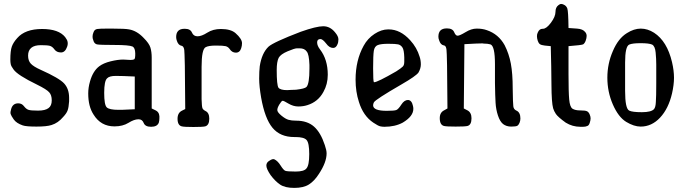

<svg xmlns="http://www.w3.org/2000/svg" viewBox="-20 -628 3424 951"><path d="M293 -48.8Q267.6 -18.6 235.4 -8.8Q211.9 -1 160.6 -1Q109.4 -1 92.8 -6.8Q61.5 -17.6 48.3 -36.1Q35.2 -54.7 32.7 -63.5Q30.3 -72.3 35.2 -87.9Q43 -116.2 70.3 -116.2Q87.9 -116.2 98.6 -102.1Q109.4 -87.9 121.1 -84Q132.8 -80.1 168.5 -80.1Q204.1 -80.1 220.7 -92.8Q236.3 -104.5 236.3 -130.9Q236.3 -157.2 223.6 -170.9Q210.9 -185.5 163.1 -209Q66.4 -255.9 46.9 -284.2Q35.2 -299.8 33.2 -310.1Q31.2 -320.3 31.2 -332Q31.2 -377 38.6 -397.5Q45.9 -418 65.4 -439.5Q104.5 -484.4 188.5 -484.4Q270.5 -484.4 302.7 -444.3Q313.5 -429.7 314.5 -421.9Q317.4 -410.2 312.5 -396.5Q302.7 -368.2 282.2 -368.2Q260.7 -368.2 250 -382.8Q239.3 -397.5 227.1 -400.9Q214.8 -404.3 182.6 -404.3Q150.4 -404.3 134.8 -391.1Q119.1 -377.9 119.1 -352.5Q119.1 -327.1 132.8 -312.5Q146.5 -297.9 181.6 -282.2Q273.4 -241.2 297.9 -214.4Q322.3 -187.5 322.3 -143.6V-126Q320.3 -95.7 314.9 -81.1Q309.6 -66.4 293 -48.8Z M589.8 -333 626 -331.1Q638.7 -331.1 644.5 -334Q650.4 -336.9 649.9 -363.8Q649.4 -390.6 636.7 -397.5Q619.1 -405.3 546.4 -405.3Q473.6 -405.3 460 -408.2Q446.3 -412.1 442.4 -427.7Q437.5 -439.5 438.5 -448.2Q438.5 -457 443.4 -468.8Q448.2 -482.4 461.9 -484.4Q474.6 -486.3 505.9 -486.3H538.1Q599.6 -486.3 619.1 -482.4Q658.2 -475.6 691.4 -440.4Q718.8 -413.1 725.1 -392.1Q731.4 -371.1 731.4 -342.8V-90.8Q737.3 -87.9 750.5 -81.5Q763.7 -75.2 767.6 -62.5Q770.5 -52.7 769.5 -42Q769.5 -31.2 766.6 -20.5Q758.8 0 728.5 0Q699.2 0 691.9 -18.6Q684.6 -37.1 667 -37.1Q666 -37.1 665 -37.1Q644.5 -37.1 616.2 -19.5Q587.9 -2 546.9 -2Q479.5 -2 443.4 -60.5Q417 -100.6 417 -165Q417 -194.3 425.8 -224.6Q440.4 -276.4 471.7 -299.8Q492.2 -315.4 527.8 -324.2Q563.5 -333 589.8 -333ZM647.5 -249Q585.9 -252 553.7 -252Q521.5 -252 510.7 -240.2Q496.1 -227.5 496.1 -168Q496.1 -108.4 508.8 -96.2Q521.5 -84 566.4 -84H583L647.5 -86.9Z M852.5 -444.3Q852.5 -485.4 893.6 -485.4Q894.5 -485.4 895.5 -485.4Q922.9 -485.4 930.7 -466.8Q938.5 -448.2 958.5 -448.2Q978.5 -448.2 1006.8 -466.3Q1035.2 -484.4 1074.2 -484.4Q1123 -484.4 1146.5 -463.9Q1178.7 -435.5 1178.7 -414.1Q1178.7 -401.4 1174.8 -389.6Q1168 -367.2 1148.4 -367.2Q1128.9 -367.2 1117.2 -385.7Q1109.4 -396.5 1097.2 -399.4Q1085 -402.3 1049.3 -402.3Q1013.7 -402.3 999 -394.5Q978.5 -384.8 978.5 -296.9V-136.7Q979.5 -99.6 982.9 -91.8Q986.3 -84 998 -78.1Q1016.6 -69.3 1016.6 -40Q1016.6 -7.8 996.1 -2Q983.4 1 938 1Q892.6 1 880.9 -2Q859.4 -6.8 859.4 -40Q859.4 -69.3 881.8 -80.1L897.5 -87.9L895.5 -303.7Q894.5 -328.1 894 -356.9Q893.6 -385.7 889.6 -391.6Q886.7 -399.4 878.9 -401.4Q863.3 -404.3 856.4 -424.8Q852.5 -435.5 852.5 -444.3Z M1446.3 -183.6Q1489.3 -188.5 1498 -197.3Q1512.7 -212.9 1512.7 -288.1V-306.6Q1510.7 -360.4 1499 -373Q1488.3 -388.7 1463.9 -388.7H1451.2Q1439.5 -388.7 1404.8 -374Q1370.1 -359.4 1360.4 -341.8Q1350.6 -322.3 1350.6 -281.2Q1350.6 -206.1 1359.4 -193.4Q1369.1 -181.6 1402.3 -181.6Q1410.2 -181.6 1419.9 -182.6Q1432.6 -183.6 1446.3 -183.6ZM1320.3 239.3Q1299.8 209 1299.3 192.9Q1298.8 176.8 1314.5 168Q1330.1 157.2 1338.9 161.1Q1355.5 168.9 1369.6 191.4Q1383.8 213.9 1392.6 217.8Q1402.3 221.7 1444.3 221.7Q1486.3 221.7 1498 206.1Q1511.7 190.4 1511.7 135.3Q1511.7 80.1 1498.5 65.4Q1485.4 50.8 1443.4 50.8Q1440.4 50.8 1437.5 50.8Q1368.2 50.8 1330.1 5.4Q1292 -40 1273.4 -144.5Q1263.7 -201.2 1263.7 -238.3Q1263.7 -275.4 1266.6 -299.8Q1276.4 -364.3 1309.6 -396.5Q1334 -418.9 1469.7 -470.7Q1546.9 -498 1581.1 -498Q1615.2 -498 1639.6 -467.8Q1656.2 -448.2 1656.2 -433.1Q1656.2 -418 1651.4 -408.2Q1644.5 -390.6 1629.9 -390.6Q1611.3 -390.6 1595.7 -412.1Q1578.1 -434.6 1567.4 -434.6Q1550.8 -434.6 1550.8 -418Q1550.8 -401.4 1565.4 -382.8Q1603.5 -333 1603.5 -257.8Q1603.5 -210.9 1582 -172.9Q1555.7 -124 1502.9 -107.4Q1482.4 -100.6 1457.5 -100.6Q1432.6 -100.6 1408.2 -115.2Q1385.7 -128.9 1379.9 -128.9Q1374 -127.9 1363.8 -110.8Q1353.5 -93.8 1353.5 -83Q1353.5 -72.3 1373.5 -55.7Q1393.6 -39.1 1408.7 -34.7Q1423.8 -30.3 1447.3 -30.3Q1502 -30.3 1535.2 -1Q1568.4 28.3 1588.9 90.8Q1597.7 116.2 1597.7 131.8Q1597.7 175.8 1559.6 233.4Q1537.1 268.6 1510.3 285.6Q1483.4 302.7 1437.5 302.7Q1391.6 302.7 1367.2 286.1Q1342.8 269.5 1320.3 239.3Z M1828.1 -106.4Q1828.1 -79.1 1895.5 -79.1Q1932.6 -79.1 1942.9 -83Q1953.1 -86.9 1967.8 -109.9Q1982.4 -132.8 2001 -132.8Q2019.5 -131.8 2025.4 -103.5Q2027.3 -96.7 2027.3 -88.9Q2027.3 -51.8 1974.6 -20.5Q1936.5 0 1883.8 0Q1873 0 1862.8 -2.4Q1852.5 -4.9 1829.1 -20.5Q1779.3 -53.7 1757.8 -123Q1741.2 -173.8 1741.2 -233.4Q1741.2 -329.1 1781.2 -401.4Q1800.8 -437.5 1835 -460Q1869.1 -482.4 1902.3 -482.4H1905.3Q1962.9 -482.4 2011.7 -428.7Q2044.9 -392.6 2058.6 -346.7Q2064.5 -329.1 2064.5 -309.1Q2064.5 -289.1 2052.7 -268.6Q2040 -251 1968.8 -210Q1838.9 -134.8 1832 -121.1Q1828.1 -113.3 1828.1 -106.4ZM1952.1 -408.2Q1939.5 -411.1 1903.3 -411.1Q1867.2 -411.1 1851.1 -404.8Q1835 -398.4 1831.5 -376Q1828.1 -353.5 1828.1 -289.1Q1828.1 -224.6 1832 -220.7H1833Q1849.6 -220.7 1942.4 -274.4Q1966.8 -290 1974.6 -297.9Q1982.4 -304.7 1982.4 -322.3V-343.8Q1981.4 -380.9 1973.1 -393.1Q1964.8 -405.3 1952.1 -408.2Z M2280.3 -409.2Q2280.3 -407.2 2277.3 -90.8Q2282.2 -87.9 2295.9 -81.1Q2315.4 -70.3 2315.4 -42Q2315.4 -8.8 2294.9 -3.9Q2282.2 -1 2236.8 -1Q2191.4 -1 2179.7 -3.9Q2158.2 -8.8 2158.2 -43Q2158.2 -71.3 2180.7 -82Q2186.5 -85 2196.3 -90.8L2194.3 -304.7Q2193.4 -329.1 2192.9 -357.9Q2192.4 -386.7 2188.5 -394.5Q2185.5 -402.3 2177.7 -403.3Q2162.1 -406.2 2155.3 -427.7Q2151.4 -437.5 2151.4 -446.3Q2151.4 -487.3 2192.4 -487.3Q2193.4 -487.3 2194.3 -487.3Q2221.7 -487.3 2229.5 -468.8Q2237.3 -450.2 2247.1 -451.2Q2256.8 -451.2 2286.1 -468.8Q2314.5 -486.3 2340.8 -486.3Q2340.8 -486.3 2342.8 -486.3Q2370.1 -486.3 2391.6 -478.5Q2449.2 -459 2479.5 -404.3Q2501 -362.3 2510.3 -313Q2519.5 -263.7 2519.5 -189.5Q2520.5 -115.2 2522.5 -101.6Q2524.4 -85.9 2538.1 -80.1Q2557.6 -71.3 2557.6 -41Q2557.6 -30.3 2553.2 -19.5Q2548.8 -8.8 2542 -4.9Q2535.2 -1 2511.7 -1Q2488.3 -1 2471.7 -13.7Q2456.1 -26.4 2446.3 -56.2Q2436.5 -85.9 2434.6 -119.1Q2432.6 -150.4 2431.6 -216.8V-310.5Q2431.6 -400.4 2409.2 -408.2Q2395.5 -412.1 2376 -412.1Q2374 -412.1 2370.1 -413.1Q2346.7 -413.1 2280.3 -409.2Z M2854.5 0Q2815.4 0 2782.2 -20.5Q2744.1 -47.9 2733.4 -63.5Q2723.6 -78.1 2719.7 -91.8Q2711.9 -120.1 2711.4 -208.5Q2710.9 -296.9 2708 -399.4L2678.7 -402.3Q2661.1 -404.3 2654.3 -409.2Q2647.5 -414.1 2643.6 -425.8Q2639.6 -438.5 2639.6 -448.7Q2639.6 -459 2643.6 -466.8Q2651.4 -485.4 2667 -485.4Q2668 -485.4 2668.9 -485.4Q2686.5 -485.4 2709 -515.6Q2731.4 -545.9 2731.4 -569.3Q2731.4 -591.8 2746.1 -602.5Q2752.9 -608.4 2760.3 -608.4Q2767.6 -608.4 2776.9 -602.5Q2786.1 -596.7 2790 -585.9Q2794.9 -572.3 2795.9 -489.3Q2809.6 -488.3 2838.4 -486.3Q2867.2 -484.4 2878.9 -468.8Q2885.7 -460.9 2885.7 -450.2Q2885.7 -439.5 2880.9 -426.3Q2876 -413.1 2868.2 -408.2Q2859.4 -404.3 2795.9 -399.4V-259.8Q2795.9 -172.9 2799.3 -135.3Q2802.7 -97.7 2815.9 -89.4Q2829.1 -81.1 2854 -81.1Q2878.9 -81.1 2887.2 -77.1Q2895.5 -73.2 2900.4 -62Q2905.3 -50.8 2905.3 -42Q2905.3 -32.2 2900.9 -19Q2896.5 -5.9 2888.7 -3.9Q2880.9 0 2868.2 0Z M3153.3 -1Q3120.1 -1 3081.5 -24.4Q3043 -47.9 3015.6 -110.4Q2988.3 -172.9 2988.3 -243.2Q2988.3 -312.5 3015.6 -375Q3042 -437.5 3085 -463.9Q3120.1 -486.3 3153.8 -486.3Q3187.5 -486.3 3219.7 -465.8Q3284.2 -423.8 3308.6 -320.3Q3318.4 -278.3 3318.4 -243.2Q3318.4 -208 3308.6 -165Q3291 -89.8 3249.5 -45.4Q3208 -1 3153.3 -1ZM3076.2 -177.7Q3076.2 -89.8 3096.7 -80.1Q3112.3 -72.3 3159.2 -72.3Q3206.1 -72.3 3219.7 -87.9Q3227.5 -97.7 3228.5 -123Q3230.5 -148.4 3230.5 -214.8Q3230.5 -214.8 3230.5 -308.6Q3230.5 -335.9 3227.5 -367.7Q3224.6 -399.4 3210 -407.2Q3194.3 -414.1 3153.3 -414.1Q3112.3 -414.1 3096.7 -407.2Q3076.2 -398.4 3076.2 -318.4Q3076.2 -314.5 3076.2 -310.5Z"/></svg>

Font: Semi-Sweet
Style: Book
Weight: 400
Designer: Walter E Stewart
Version: 0.5